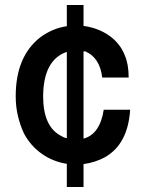

<svg xmlns="http://www.w3.org/2000/svg" viewBox="-20 -637 596 770"><path d="M315 -81Q381 -99 396 -197H502Q493 -58 400 -6Q361 15 315 21V113H248V20Q191 11 146.5 -21Q102 -53 76 -102Q61 -134 52 -171.5Q43 -209 43 -251Q43 -410 141 -487Q164 -504 190 -515.5Q216 -527 248 -532V-617H315V-533Q374 -525 418 -494Q462 -463 481 -414Q496 -378 496 -326H390Q385 -367 368 -392.5Q351 -418 326 -429Q322 -431 322.5 -431Q323 -431 315 -431ZM248 -429Q154 -397 153 -251Q153 -129 225 -92Q230 -89 235.5 -86.5Q241 -84 248 -83Z"/></svg>

Font: Ekushey Amar Bangla
Style: Bold
Weight: 700
Designer: Al Mamun Sumon
Foundry: Al Mamun Sumon
Version: Version 1.0